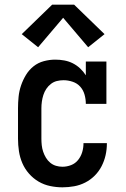

<svg xmlns="http://www.w3.org/2000/svg" viewBox="-20 -793 540 821"><path d="M247 8Q221 8 194.5 2.5Q168 -3 145 -16.5Q122 -30 104 -50.5Q86 -71 75.5 -95.5Q65 -120 61 -146.5Q57 -173 57 -200V-330Q57 -355 59.5 -379.5Q62 -404 70 -427.5Q78 -451 91 -472.5Q104 -494 123.5 -509.5Q143 -525 167.5 -531.5Q192 -538 216 -538Q236 -538 255 -534.5Q274 -531 291 -522.5Q308 -514 322.5 -500.5Q337 -487 347 -471V-530H435V-349H347Q347 -369 341.5 -388.5Q336 -408 323 -422.5Q310 -437 290.5 -443.5Q271 -450 252 -450Q237 -450 223 -446.5Q209 -443 197.5 -434Q186 -425 178 -413Q170 -401 165.5 -387Q161 -373 159 -358.5Q157 -344 157 -330V-200Q157 -186 158.5 -172Q160 -158 164.5 -144.5Q169 -131 176.5 -118.5Q184 -106 195 -97Q206 -88 219.5 -84Q233 -80 247 -80Q266 -80 284 -87Q302 -94 314 -109Q326 -124 331.5 -142.5Q337 -161 337 -180Q337 -180 337 -180.5Q337 -181 337 -181H437Q437 -181 437 -180.5Q437 -180 437 -179Q437 -154 431.5 -129.5Q426 -105 414.5 -82.5Q403 -60 385 -42Q367 -24 344.5 -12.5Q322 -1 297 3.5Q272 8 247 8ZM143 -591 73 -647 203 -773H297L427 -647L357 -591L250 -717Z"/></svg>

Font: Iosevka Slab Semibold
Style: Regular
Weight: 600
Monospace: yes
Designer: Belleve Invis
Foundry: Belleve Invis
Version: Version 11.1.1; ttfautohint (v1.8.3)